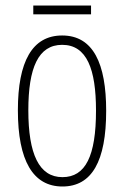

<svg xmlns="http://www.w3.org/2000/svg" viewBox="-20 -761 452 698"><path d="M311 -741H101V-709H311ZM366 -358C366 -530 319 -632 206 -632C97 -632 45 -537 45 -360C45 -177 100 -83 207 -83C314 -83 366 -175 366 -358ZM83 -360C83 -514 119 -598 206 -598C296 -598 329 -509 329 -359C329 -194 291 -117 207 -117C122 -117 83 -201 83 -360Z"/></svg>

Font: Noto Sans Kannada UI ExtraCondensed ExtraLight
Style: Regular
Weight: 200
Width: 2
Designer: Jelle Bosma - Monotype Design Team
Foundry: Monotype Imaging Inc.
Version: Version 2.005